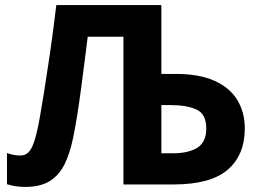

<svg xmlns="http://www.w3.org/2000/svg" viewBox="-20 -734 1039 764"><path d="M80.1 9.8Q41 9.8 7.8 -1V-125Q20.5 -120.6 33.2 -117.9Q45.9 -115.2 61 -115.2Q80.6 -115.2 93.5 -128.2Q106.4 -141.1 116.7 -172.6Q127 -204.1 137.2 -259.8Q143.1 -292 154.1 -359.9Q165 -427.7 178.5 -519.3Q191.9 -610.8 204.1 -713.9H622.1V-439.9H678.2Q773.4 -439.9 834.5 -412.1Q895.5 -384.3 924.8 -335.2Q954.1 -286.1 954.1 -223.1Q954.1 -117.2 886 -58.6Q817.9 0 669.9 0H471.2V-587.9H329.1Q323.2 -542 316.4 -487.8Q309.6 -433.6 302.2 -378.4Q294.9 -323.2 286.9 -273.4Q278.8 -223.6 271 -186Q258.3 -123.5 236.6 -79.8Q214.8 -36.1 177.5 -13.2Q140.1 9.8 80.1 9.8ZM622.1 -124H668Q729.5 -124 765.1 -146.2Q800.8 -168.5 800.8 -223.1Q800.8 -279.8 762.5 -297.9Q724.1 -315.9 657.2 -315.9H622.1Z"/></svg>

Font: Open Sans
Style: Bold
Weight: 700
Designer: Monotype Design Team
Foundry: Monotype Imaging Inc.
Version: Version 3.000; ttfautohint (v1.8.4)